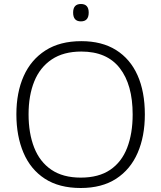

<svg xmlns="http://www.w3.org/2000/svg" viewBox="-20 -931 808 961"><path d="M705 -358Q705 -249 669 -166Q633 -83 561.5 -36.5Q490 10 384 10Q276 10 204.5 -36.5Q133 -83 97.5 -166.5Q62 -250 62 -359Q62 -468 98.5 -550Q135 -632 207.5 -678.5Q280 -725 387 -725Q490 -725 561 -680.5Q632 -636 668.5 -554Q705 -472 705 -358ZM123 -359Q123 -264 151 -192.5Q179 -121 237 -81.5Q295 -42 384 -42Q474 -42 531.5 -81Q589 -120 616.5 -191.5Q644 -263 644 -358Q644 -507 579.5 -590Q515 -673 387 -673Q298 -673 239 -633.5Q180 -594 151.5 -523.5Q123 -453 123 -359ZM385 -911Q424 -911 424 -868Q424 -824 385 -824Q346 -824 346 -868Q346 -911 385 -911Z"/></svg>

Font: Noto Sans Light
Style: Regular
Weight: 300
Designer: Monotype Design Team
Foundry: Monotype Imaging Inc.
Version: Version 2.007